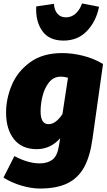

<svg xmlns="http://www.w3.org/2000/svg" viewBox="-23 -860 616 1107"><path d="M571 -491 510 -58Q496 43 461.5 105Q427 167 365.5 197Q304 227 207 227Q157 227 100 210Q43 193 -3 164L60 40Q139 82 206 82Q251 82 279.5 60.5Q308 39 317 -21L324 -63Q268 0 189 0Q103 0 57.5 -57.5Q12 -115 12 -211Q12 -290 44.5 -368.5Q77 -447 150 -500.5Q223 -554 335 -554Q394 -554 456 -538.5Q518 -523 571 -491ZM211 -218Q211 -144 257 -144Q298 -144 337 -202L369 -412Q346 -418 328 -418Q286 -418 260 -385.5Q234 -353 222.5 -307Q211 -261 211 -218ZM186 -823 288 -838Q290 -802 308 -781Q326 -760 357 -760Q389 -760 413 -781.5Q437 -803 450 -840L548 -821Q532 -738 479 -682Q426 -626 343 -626Q259 -626 220 -682.5Q181 -739 186 -823Z"/></svg>

Font: FiraGO Heavy
Style: Italic
Weight: 900
Italic angle: -8°
Designer: bBox Type GmbH
Foundry: bBox Type GmbH
Version: Version 1.001